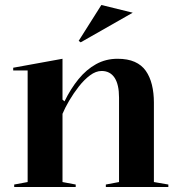

<svg xmlns="http://www.w3.org/2000/svg" viewBox="-20 -751 719 771"><path d="M656 -10V0H405V-10L458 -20V-359Q458 -412 440 -439Q422 -466 388 -466Q365 -466 341.5 -448.5Q318 -431 296.5 -403.5Q275 -376 258 -347Q241 -318 231 -294V-20L284 -10V0H37V-10L91 -20V-468H33V-479L231 -515V-351L239 -344Q264 -395 295.5 -433.5Q327 -472 366 -493.5Q405 -515 452 -515Q493 -515 521 -502.5Q549 -490 565.5 -466.5Q582 -443 590 -410.5Q598 -378 598 -339V-20ZM304 -581 296 -587 387 -731 513 -700Z"/></svg>

Font: Kalnia Medium
Style: Regular
Weight: 500
Designer: Frida Medrano
Foundry: Frida Medrano
Version: Version 1.105